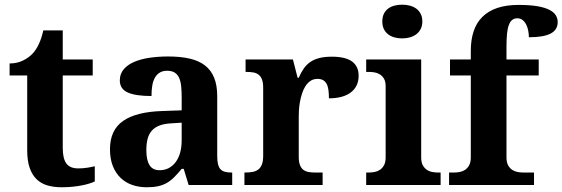

<svg xmlns="http://www.w3.org/2000/svg" viewBox="-20 -790 2402 820"><path d="M314 -70.8Q333.5 -70.8 351.3 -73.5Q369.1 -76.2 384.8 -80.1V-15.1Q377 -11.2 363.5 -6.8Q350.1 -2.4 332.3 1.2Q314.5 4.9 292 7.3Q269.5 9.8 243.2 9.8Q209.5 9.8 182.1 1.7Q154.8 -6.3 135.7 -25.1Q116.7 -43.9 106.4 -74Q96.2 -104 96.2 -147.9V-467.8H21V-519Q53.2 -519 78.6 -531.7Q104 -544.4 119.1 -561Q149.9 -593.3 165 -660.2H248V-536.1H376V-467.8H248V-158.2Q248 -112.8 263.4 -91.8Q278.8 -70.8 314 -70.8Z M605 -148.9Q605 -106 618.7 -84.5Q632.3 -63 661.6 -63Q683.1 -63 700.4 -72Q717.8 -81.1 730.2 -97.7Q742.7 -114.3 749.3 -137.9Q755.9 -161.6 755.9 -190.9V-266.1L710.9 -263.2Q681.2 -261.7 660.6 -253.7Q640.1 -245.6 627.9 -231.4Q615.7 -217.3 610.4 -196.8Q605 -176.3 605 -148.9ZM693.8 -487.8Q674.8 -487.8 661.9 -479.7Q648.9 -471.7 641.1 -457.3Q633.3 -442.9 630.1 -423.1Q627 -403.3 627 -379.9Q559.6 -379.9 525.6 -395Q491.7 -410.2 491.7 -446.8Q491.7 -474.1 508.1 -493.7Q524.4 -513.2 552.5 -525.4Q580.6 -537.6 617.9 -543.2Q655.3 -548.8 697.8 -548.8Q750.5 -548.8 789.8 -539.8Q829.1 -530.8 855.2 -510.7Q881.3 -490.7 894.5 -458.3Q907.7 -425.8 907.7 -378.9V-124Q907.7 -103.5 910.9 -89.8Q914.1 -76.2 920.9 -68.1Q927.7 -60.1 939.5 -56.6Q951.2 -53.2 967.8 -53.2H971.7V0H785.6L764.6 -68.8H755.9Q739.3 -48.8 724.6 -33.9Q710 -19 693.4 -9.3Q676.8 0.5 656 5.1Q635.3 9.8 606.9 9.8Q573.7 9.8 545.2 0Q516.6 -9.8 495.4 -30Q474.1 -50.3 461.9 -80.8Q449.7 -111.3 449.7 -152.8Q449.7 -234.4 505.6 -273.4Q561.5 -312.5 673.8 -315.9L755.9 -318.8V-374Q755.9 -398.9 753.9 -419.9Q752 -440.9 745.6 -456.1Q739.3 -471.2 726.8 -479.5Q714.4 -487.8 693.8 -487.8Z M1357.9 0H1023.9V-53.2H1026.9Q1043.9 -53.2 1058.1 -55.7Q1072.3 -58.1 1082.5 -65.7Q1092.8 -73.2 1098.4 -87.4Q1104 -101.6 1104 -125V-415Q1104 -437 1098.9 -450.4Q1093.8 -463.9 1084.2 -471.2Q1074.7 -478.5 1061.5 -480.7Q1048.3 -482.9 1031.7 -482.9H1028.8V-536.1H1231L1251 -458H1255.9Q1265.6 -480.5 1277.3 -497.3Q1289.1 -514.2 1305.4 -525.4Q1321.8 -536.6 1344 -542.2Q1366.2 -547.9 1397 -547.9Q1456.1 -547.9 1483.9 -527.1Q1511.7 -506.3 1511.7 -466.8Q1511.7 -420.9 1478.5 -395.5Q1445.3 -370.1 1384.8 -370.1Q1384.8 -390.6 1382.6 -406.2Q1380.4 -421.9 1374.8 -432.1Q1369.1 -442.4 1359.6 -447.8Q1350.1 -453.1 1335.9 -453.1Q1318.4 -453.1 1305.7 -444.3Q1293 -435.5 1284.2 -421.6Q1275.4 -407.7 1269.8 -390.1Q1264.2 -372.6 1261 -354.7Q1257.8 -336.9 1256.8 -320.8Q1255.9 -304.7 1255.9 -293V-120.1Q1255.9 -98.1 1261.2 -84.7Q1266.6 -71.3 1275.9 -64.5Q1285.2 -57.6 1298.1 -55.4Q1311 -53.2 1325.7 -53.2H1357.9Z M1612.8 -698.2Q1612.8 -717.3 1619.4 -731Q1626 -744.6 1637.5 -753.2Q1648.9 -761.7 1664.3 -765.9Q1679.7 -770 1697.8 -770Q1714.8 -770 1730.5 -765.9Q1746.1 -761.7 1757.8 -753.2Q1769.5 -744.6 1776.6 -731Q1783.7 -717.3 1783.7 -698.2Q1783.7 -679.7 1776.6 -666Q1769.5 -652.3 1757.8 -643.6Q1746.1 -634.8 1730.5 -630.4Q1714.8 -626 1697.8 -626Q1679.7 -626 1664.3 -630.4Q1648.9 -634.8 1637.5 -643.6Q1626 -652.3 1619.4 -666Q1612.8 -679.7 1612.8 -698.2ZM1555.7 -53.2Q1566.9 -53.2 1579.3 -55.4Q1591.8 -57.6 1602.3 -64.5Q1612.8 -71.3 1619.9 -84Q1627 -96.7 1627 -118.2V-421.9Q1627 -441.9 1619.9 -453.9Q1612.8 -465.8 1602.1 -472.4Q1591.3 -479 1578.9 -481Q1566.4 -482.9 1555.7 -482.9H1543.9V-536.1H1778.8V-118.2Q1778.8 -96.7 1785.9 -84Q1793 -71.3 1803.5 -64.5Q1814 -57.6 1826.7 -55.4Q1839.4 -53.2 1850.1 -53.2H1861.8V0H1543.9V-53.2Z M1897.9 0V-53.2H1919.9Q1930.7 -53.2 1943.1 -55.4Q1955.6 -57.6 1966.1 -64.5Q1976.6 -71.3 1983.6 -84Q1990.7 -96.7 1990.7 -118.2V-467.8H1901.9V-536.1H1990.7V-573.2Q1990.7 -619.6 2002.7 -656Q2014.6 -692.4 2039.8 -717.5Q2064.9 -742.7 2103.5 -755.9Q2142.1 -769 2194.8 -769Q2243.2 -769 2275.4 -763.4Q2307.6 -757.8 2326.7 -747.8Q2345.7 -737.8 2353.8 -724.6Q2361.8 -711.4 2361.8 -695.8Q2361.8 -662.1 2331.3 -646.5Q2300.8 -630.9 2238.8 -630.9Q2238.8 -643.1 2236.3 -657.2Q2233.9 -671.4 2228 -683.6Q2222.2 -695.8 2212.6 -703.9Q2203.1 -711.9 2189 -711.9Q2176.8 -711.9 2168 -705.3Q2159.2 -698.7 2153.6 -684.3Q2147.9 -669.9 2145.5 -647Q2143.1 -624 2143.1 -590.8V-536.1H2280.8V-467.8H2143.1V-118.2Q2143.1 -96.7 2150.1 -84Q2157.2 -71.3 2167.7 -64.5Q2178.2 -57.6 2190.7 -55.4Q2203.1 -53.2 2213.9 -53.2H2260.7V0Z"/></svg>

Font: Sahl Naskh
Style: Bold
Weight: 700
Designer: Pascal Zoghbi
Version: Version 1.001